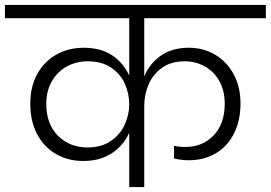

<svg xmlns="http://www.w3.org/2000/svg" viewBox="-49 -760 1100 780"><path d="M537 -686V-450Q559 -502 604.5 -534Q650 -566 718 -566Q778 -566 825.5 -537.5Q873 -509 900.5 -458Q928 -407 928 -340Q928 -269 901 -216.5Q874 -164 826.5 -136.5Q779 -109 719 -109Q688 -109 658 -116V-168Q676 -163 704 -163Q774 -163 819 -210Q864 -257 864 -339Q864 -391 842.5 -430Q821 -469 783.5 -490Q746 -511 701 -511Q646 -511 609 -484.5Q572 -458 554.5 -416.5Q537 -375 537 -330V0H476V-221Q454 -170 406 -138Q358 -106 289 -106Q227 -106 178 -134.5Q129 -163 101.5 -215.5Q74 -268 74 -339Q74 -407 102 -458.5Q130 -510 179.5 -538Q229 -566 291 -566Q361 -566 407 -535Q453 -504 476 -453V-686H-29V-740H1031V-686ZM307 -161Q363 -161 401 -187Q439 -213 457.5 -253.5Q476 -294 476 -335V-336Q476 -380 458 -420Q440 -460 402 -485.5Q364 -511 307 -511Q261 -511 222.5 -490Q184 -469 161.5 -429.5Q139 -390 139 -338Q139 -256 186.5 -208.5Q234 -161 307 -161Z"/></svg>

Font: A Bank Premium Light
Style: Regular
Weight: 300
Designer: Ninad Kale (Devanagari), Jonny Pinhorn (Latin), Htun Naung (Myanmar)
Foundry: Indian Type Foundry
Version: 4.004